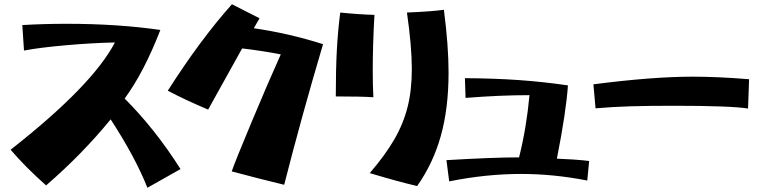

<svg xmlns="http://www.w3.org/2000/svg" viewBox="-20 -827 3577 904"><path d="M501 -265Q367 -101 197 46Q97 -43 30 -122Q415 -424 521 -627Q416 -625 291 -614Q166 -603 93 -589L85 -709Q188 -715 293 -715Q534 -715 735 -686Q658 -487 567 -363Q710 -220 830 -31L674 57Q617 -87 501 -265Z M1071 -20Q1085 -62 1164 -251Q1243 -440 1302 -571Q1214 -588 1120 -599L960 -311Q853 -356 770 -400Q923 -640 1072 -807L1202 -741L1175 -694Q1341 -670 1501 -619Q1401 -282 1318 43Q1202 15 1071 -20Z M1721 -12Q1794 -97 1836.5 -170.5Q1879 -244 1899 -323Q1919 -402 1919 -502Q1919 -609 1896 -768Q2016 -773 2070 -781Q2092 -611 2092 -486Q2092 -317 2055.5 -187Q2019 -57 1944 49Q1843 25 1721 -12ZM1561 -373Q1561 -499 1566 -591.5Q1571 -684 1582 -768Q1668 -759 1743 -757Q1735 -615 1735 -494Q1735 -423 1738 -369Q1686 -373 1561 -373Z M2424 -86Q2459 -226 2473 -379Q2335 -379 2172 -366L2169 -459Q2309 -458 2423 -450Q2537 -442 2654 -425Q2646 -303 2602 -80Q2633 -79 2678 -76Q2723 -73 2754 -69L2745 23Q2587 -8 2434 -8Q2268 -8 2095 27L2082 -73Q2301 -86 2424 -86Z M3154 -329Q3031 -329 2948 -326.5Q2865 -324 2784 -317L2774 -430Q3052 -466 3242 -466Q3359 -466 3507 -454L3502 -316Q3420 -329 3154 -329Z"/></svg>

Font: Otomanopee
Style: Regular
Weight: 400
Designer: Das Ende der Wildnis
Foundry: Gutenberg Labo
Version: Version 3.000